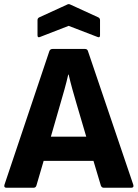

<svg xmlns="http://www.w3.org/2000/svg" viewBox="-23 -886 650 906"><path d="M8 0Q-6 0 -2 -14L210 -645Q214 -655 225 -655H378Q389 -655 392 -645L606 -14Q610 0 596 0H467Q457 0 453 -10L418 -127H183L149 -11Q146 0 135 0ZM262 -397 217 -241H384L338 -397Q328 -431 318.5 -465Q309 -499 301 -534H299Q291 -499 281.5 -465Q272 -431 262 -397ZM167 -712Q154 -706 154 -719V-791Q154 -800 162 -804L293 -864Q301 -869 310 -864L441 -804Q449 -800 449 -791V-719Q449 -706 436 -712L301 -764Z"/></svg>

Font: Sofia Sans ExtraBold
Style: Regular
Weight: 800
Designer: Botio Nikoltchev, Ani Petrova
Foundry: lettersoup
Version: Version 4.101; ttfautohint (v1.8.4.7-5d5b)